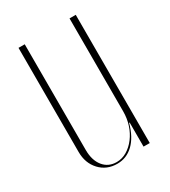

<svg xmlns="http://www.w3.org/2000/svg" viewBox="-132 -565 570 642"><g transform="rotate(-30 153.0 -244.5)"><path d="M235 -93Q222 -45 195.5 -19.5Q169 6 133 6Q92 6 66 -22Q40 -50 40 -93V-495H64V-87Q64 -47 83 -23.5Q102 0 134 0Q155 0 173.5 -11Q192 -22 206.5 -41Q221 -60 229 -84.5Q237 -109 237 -137V-495H261V0H237V-93Z"/></g></svg>

Font: Moniqa Thin Display
Style: Regular
Weight: 100
Designer: Rajesh Rajput
Foundry: Rajesh Rajput
Version: Version 1.000